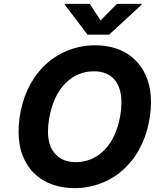

<svg xmlns="http://www.w3.org/2000/svg" viewBox="-20 -974 822 1004"><path d="M550.4 -792.6H437.9L319.2 -948.9L320 -953.8H449.2L506 -867.2L591.6 -953.8H720.5L719.8 -948.9ZM370.4 9.9Q307.2 9.9 253.6 -9.1Q199.9 -28.1 160.7 -65.5Q121.4 -103 99.3 -158.2Q77.1 -213.4 77.1 -285.9Q77.1 -358 98 -433.6Q119.7 -509.6 161.2 -570.3Q191.4 -613.3 227.1 -644.5Q262.8 -675.8 304.3 -696.4Q386.4 -737.2 477.3 -737.2Q524.1 -737.2 566.4 -726.6Q608.7 -715.9 643.8 -694.1Q679 -672.2 706.1 -639Q733.3 -605.8 750 -560.7Q769.5 -507.8 769.5 -440.3Q769.5 -366.5 748.2 -291.5Q726.9 -216.6 685.4 -155.9Q624.3 -70.7 542.3 -30.5Q460.2 9.9 370.4 9.9ZM376.1 -126.1Q463.1 -126.1 525.9 -189.6Q588.4 -252.8 609.4 -371.8Q612.2 -389.9 613.6 -406.2Q615.1 -422.6 615.1 -437.9Q615.1 -477.6 605.3 -508.2Q595.5 -538.7 577.2 -559.3Q558.9 -579.9 532.1 -590.6Q505.3 -601.2 471.2 -601.2Q383.5 -601.2 320.3 -536.9Q257.8 -472.7 236.9 -353.7Q234 -335.6 232.4 -318.9Q230.8 -302.2 230.8 -286.9Q230.8 -222.3 257.5 -183.6Q296.2 -126.1 376.1 -126.1Z"/></svg>

Font: Linik Sans
Style: Bold Italic
Weight: 700
Italic angle: 9°
Designer: Fonts by Rasmus Andersson / Changes by Cristiano Sobral with parts from Marc Monis
Foundry: rsms
Version: Version 3.020; ttfautohint (v1.6)